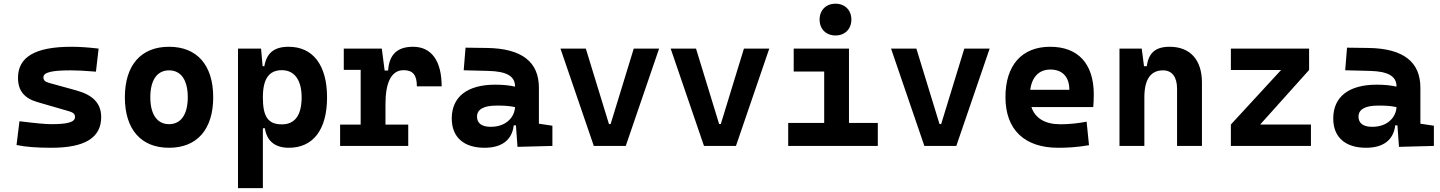

<svg xmlns="http://www.w3.org/2000/svg" viewBox="-20 -776 7657 1021"><path d="M252.9 9.8C431.6 9.8 518.1 -43.5 518.1 -153.3C518.1 -226.6 474.1 -271 385.3 -295.4L240.2 -335.4C219.7 -341.3 210.9 -348.6 210.9 -365.2C210.9 -391.1 254.4 -401.9 356.4 -401.9C387.2 -401.9 430.7 -399.9 490.2 -395L504.4 -517.6C451.2 -523.9 403.3 -527.3 359.4 -527.3C168.5 -527.3 75.7 -473.6 75.7 -362.3C75.7 -292.5 110.4 -252.9 179.7 -232.9L348.1 -184.1C369.6 -177.7 378.9 -169.4 378.9 -153.8C378.9 -127 341.3 -115.7 252.9 -115.7C221.2 -115.7 165.5 -121.1 83.5 -131.3L67.9 -4.9C113.8 4.9 173.8 9.8 252.9 9.8Z M878.9 9.8C1027.8 9.8 1113.8 -87.9 1113.8 -258.8C1113.8 -429.7 1027.8 -527.3 878.9 -527.3C730 -527.3 644 -429.7 644 -258.8C644 -87.9 730 9.8 878.9 9.8ZM878.9 -115.7C815.9 -115.7 779.3 -167.5 779.3 -258.8C779.3 -350.6 815.9 -401.9 878.9 -401.9C942.4 -401.9 978.5 -350.6 978.5 -258.8C978.5 -167.5 942.4 -115.7 878.9 -115.7Z M1245.6 224.6H1377.9V-93.8H1388.7C1398.9 -24.9 1443.8 9.8 1516.1 9.8C1644.5 9.8 1719.2 -85.4 1719.2 -258.3C1719.2 -429.2 1644.5 -527.3 1515.1 -527.3C1436.5 -527.3 1397.9 -493.2 1385.7 -423.8H1376.5L1368.2 -517.6H1245.6ZM1377.9 -258.3C1377.9 -358.4 1411.6 -402.8 1479 -402.8C1545.9 -402.8 1584 -350.1 1584 -258.3C1584 -163.1 1547.9 -114.7 1479 -114.7C1403.8 -114.7 1377.9 -157.7 1377.9 -258.3Z M2029.8 -222.7C2029.8 -337.9 2061.5 -402.8 2126 -402.8C2175.3 -402.8 2196.8 -377.9 2196.8 -316.9H2328.6C2328.6 -452.6 2274.4 -527.3 2176.3 -527.3C2092.8 -527.3 2049.3 -485.8 2043.9 -400.9H2025.4L2010.3 -517.6H1808.1V-404.3H1897.9V-113.3H1788.6V0H2150.9V-113.3H2029.8Z M2731.9 4.9 2917.5 0V-107.4L2845.7 -118.2V-309.6C2845.7 -446.3 2755.9 -518.6 2568.4 -521L2455.6 -522.5L2445.8 -402.3L2578.1 -398.9C2671.4 -396.5 2718.8 -372.1 2718.8 -316.9V-315.4C2687.5 -322.3 2655.8 -325.7 2612.8 -325.7C2465.8 -325.7 2382.3 -261.7 2382.3 -146C2382.3 -46.4 2446.3 9.8 2556.6 9.8C2646.5 9.8 2702.6 -29.8 2711.9 -109.4H2723.6ZM2718.8 -206.5C2716.8 -154.8 2673.3 -101.6 2589.4 -101.6C2542 -101.6 2516.6 -120.6 2516.6 -155.8C2516.6 -194.3 2552.2 -214.4 2619.1 -214.4C2653.3 -214.4 2681.2 -214.4 2718.8 -206.5Z M3137.7 0H3307.6L3484.9 -517.6H3350.1L3227.1 -116.2H3218.3L3095.2 -517.6H2960.4Z M3723.6 0H3893.6L4070.8 -517.6H3936L3813 -116.2H3804.2L3681.2 -517.6H3546.4Z M4171.4 0H4647.9V-122.1H4494.6V-517.6H4200.7V-395.5H4362.8V-122.1H4171.4ZM4422.9 -587.4C4473.1 -587.4 4507.3 -621.6 4507.3 -671.9C4507.3 -722.2 4473.1 -756.3 4422.9 -756.3C4372.6 -756.3 4338.4 -722.2 4338.4 -671.9C4338.4 -621.6 4372.6 -587.4 4422.9 -587.4Z M4895.5 0H5065.4L5242.7 -517.6H5107.9L4984.9 -116.2H4976.1L4853 -517.6H4718.3Z M5607.4 9.8C5649.4 9.8 5704.6 7.8 5771 -3.9L5758.3 -128.9C5710.9 -120.1 5666 -115.2 5619.1 -115.2C5538.1 -115.2 5484.9 -146.5 5464.8 -206.5H5793.5C5795.4 -227.5 5796.4 -249 5796.4 -273.4C5796.4 -438.5 5711.9 -527.3 5564.5 -527.3C5413.6 -527.3 5326.7 -428.7 5326.7 -259.8C5326.7 -85.9 5428.2 9.8 5607.4 9.8ZM5458.5 -298.3C5467.8 -367.7 5505.9 -406.2 5565.4 -406.2C5628.9 -406.2 5666.5 -368.2 5666.5 -298.3Z M6239.3 0H6371.6V-336.9C6371.6 -458 6309.1 -527.3 6199.7 -527.3C6122.6 -527.3 6087.9 -493.2 6078.1 -423.8H6063.5L6051.3 -517.6H5933.1V0H6065.4V-258.3C6065.4 -354.5 6099.1 -401.9 6165 -401.9C6212.4 -401.9 6239.3 -366.7 6239.3 -304.2Z M6525.4 0H6951.2V-113.8H6681.2L6941.4 -403.8V-517.6H6525.4V-403.8H6792.5L6525.4 -113.8Z M7419.4 4.9 7605 0V-107.4L7533.2 -118.2V-309.6C7533.2 -446.3 7443.4 -518.6 7255.9 -521L7143.1 -522.5L7133.3 -402.3L7265.6 -398.9C7358.9 -396.5 7406.2 -372.1 7406.2 -316.9V-315.4C7375 -322.3 7343.3 -325.7 7300.3 -325.7C7153.3 -325.7 7069.8 -261.7 7069.8 -146C7069.8 -46.4 7133.8 9.8 7244.1 9.8C7334 9.8 7390.1 -29.8 7399.4 -109.4H7411.1ZM7406.2 -206.5C7404.3 -154.8 7360.8 -101.6 7276.9 -101.6C7229.5 -101.6 7204.1 -120.6 7204.1 -155.8C7204.1 -194.3 7239.7 -214.4 7306.6 -214.4C7340.8 -214.4 7368.7 -214.4 7406.2 -206.5Z"/></svg>

Font: Cascadia Mono NF
Style: Bold
Weight: 700
Monospace: yes
Designer: Aaron Bell
Foundry: Saja Typeworks
Version: Version 2404.023